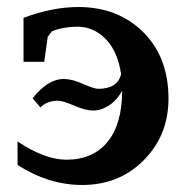

<svg xmlns="http://www.w3.org/2000/svg" viewBox="-20 -519 530 547"><path d="M30 -49V-116Q108 -64 169 -64Q245 -64 286.5 -115Q328 -166 328 -261Q314 -234 291 -219Q268 -204 246 -204Q224 -204 191.5 -218Q159 -232 145 -232Q114 -232 95 -213L73 -239Q116 -294 162 -294Q185 -294 216.5 -280Q248 -266 260 -266Q314 -266 325 -307Q316 -372 281.5 -407.5Q247 -443 200 -443Q162 -443 128 -430L116 -414L106 -343H47V-468Q129 -499 203 -499Q316 -499 388 -427.5Q460 -356 460 -238Q460 -134 390 -63Q320 8 214 8Q119 8 30 -49Z"/></svg>

Font: Khartiya
Style: Bold
Weight: 700
Version: Version 1.0.2